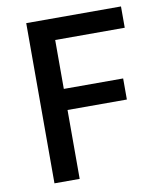

<svg xmlns="http://www.w3.org/2000/svg" viewBox="-83 -804 732 870"><g transform="rotate(-10 283.0 -368.5)"><path d="M97 0H213V-317H486V-414H213V-639H533V-737H97Z"/></g></svg>

Font: Noto Sans JP Medium
Style: Regular
Weight: 500
Designer: Ryoko NISHIZUKA 西塚涼子 (kana, bopomofo & ideographs); Paul D. Hunt (Latin, Greek & Cyrillic); Sandoll Communications 산돌커뮤니
Foundry: Adobe
Version: Version 2.004;hotconv 1.0.118;makeotfexe 2.5.65603